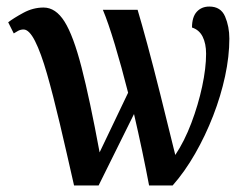

<svg xmlns="http://www.w3.org/2000/svg" viewBox="-20 -566 754 586"><path d="M206 0Q183 -102 162.5 -189Q142 -276 123.5 -340.5Q105 -405 87 -440.5Q69 -476 52 -476Q43 -476 35.5 -472Q28 -468 22 -464L5 -498Q22 -511 51.5 -527Q81 -543 113 -543Q150 -543 177 -500Q204 -457 229 -360Q254 -263 284 -101L371 -283Q351 -362 330.5 -430Q310 -498 294 -536H400Q412 -496 430 -429.5Q448 -363 469.5 -277Q491 -191 515 -93Q543 -135 564 -190.5Q585 -246 597 -302Q609 -358 609 -402Q609 -433 598.5 -454Q588 -475 566 -482Q566 -514 580.5 -530Q595 -546 619 -546Q654 -546 667 -515.5Q680 -485 680 -448Q680 -394 667 -333.5Q654 -273 630.5 -212.5Q607 -152 575.5 -97Q544 -42 507 0H435Q426 -48 414 -105Q402 -162 389 -218L281 0Z"/></svg>

Font: Noto Serif ExtraCondensed SemiBold
Style: Regular
Weight: 600
Width: 2
Designer: Monotype Design Team
Foundry: Monotype Imaging Inc.
Version: Version 2.015; ttfautohint (v1.8.4.7-5d5b)